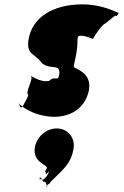

<svg xmlns="http://www.w3.org/2000/svg" viewBox="-20 -548 567 879"><path d="M357 -528C222 -528 125 -468 110 -363C101 -296 140 -304 173 -258C213 -226 259 -260 251 -206C246 -171 229 -204 206 -178C162 -168 118 -206 122 -200C134 -184 92 -122 110 -114C108 -103 93 -78 87 -67C86 -59 80 -56 74 -56C73 -62 62 -80 63 -77C63 -77 103 -32 183 -18C251 -3 356 -19 385 -125C403 -199 354 -223 320 -239C314 -249 324 -262 332 -320C338 -364 330 -379 343 -384C374 -388 406 -365 407 -372C408 -378 450 -439 460 -439C473 -448 497 -470 507 -476C516 -473 514 -474 523 -488C527 -495 532 -484 512 -493C503 -497 442 -528 357 -528ZM239 40C289 40 324 80 317 130C306 205 262 233 212 284C204 301 197 290 194 308C192 320 199 296 197 308C196 314 190 276 182 284C176 291 169 256 164 266C162 278 163 256 161 268C163 283 167 264 170 272C171 282 196 266 205 236C187 256 189 247 190 242C186 238 185 236 192 228C201 212 183 211 170 198C148 185 135 160 139 130C146 80 191 40 239 40Z"/></svg>

Font: Hussar Przerywany
Style: Obl
Weight: 400
Foundry: Cannot Into Space Fonts
Version: Version 0.982